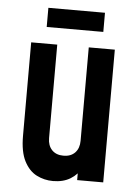

<svg xmlns="http://www.w3.org/2000/svg" viewBox="-52 -736 569 789"><g transform="rotate(5 233.0 -341.0)"><path d="M196 12.5Q160 12.5 128.5 -3.5Q97 -19.5 77.2 -57.8Q57.5 -96 57.5 -162V-547.5H165V-162Q165 -131.5 182.2 -113.2Q199.5 -95 230 -95Q260.5 -95 277.8 -113.2Q295 -131.5 295 -162V-547.5H402.5V0H295V-80L314 -55.5Q297.5 -23.5 267.8 -5.5Q238 12.5 196 12.5ZM115.5 -695H349V-616H115.5Z"/></g></svg>

Font: Mohave SemiBold
Style: Regular
Weight: 600
Designer: Gumpita Rahayu
Foundry: Tokotype
Version: Version 2.003